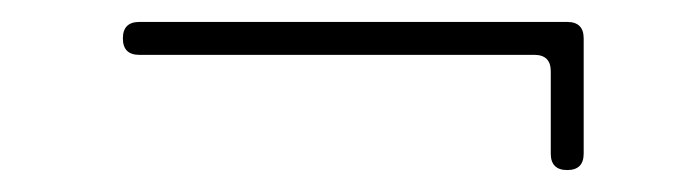

<svg xmlns="http://www.w3.org/2000/svg" viewBox="-20 -365 632 175"><path d="M107 -345H497Q512 -345 512 -330V-225Q512 -210 497 -210Q482 -210 482 -225V-300Q482 -315 467 -315H107Q92 -315 92 -330Q92 -345 107 -345Z"/></svg>

Font: ClassicType
Style: Regular
Weight: 400
Version: Version 1.004